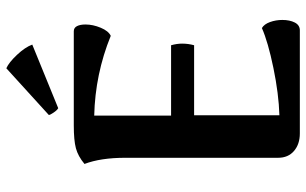

<svg xmlns="http://www.w3.org/2000/svg" viewBox="-196 -748 945 592"><g transform="rotate(-90 276.0 -452.5)"><path d="M510 -54Q510 -31 502 -15.5Q494 0 478 0H160Q127 0 106 -18Q85 -36 85 -67V-538Q85 -614 66 -664Q90 -684 114.5 -690.5Q139 -697 185 -697H475Q486 -697 491 -687Q496 -677 496 -661Q496 -638 486 -614Q476 -590 461 -583Q343 -631 215 -634V-397H432Q437 -379 437 -363Q437 -344 432 -326H216V-63Q282 -65 362 -81.5Q442 -98 485 -117Q497 -110 503.5 -92Q510 -74 510 -54ZM238 -745Q232 -748 224.5 -759Q217 -770 217 -774L361 -905Q379 -897 402.5 -872Q426 -847 434 -825Z"/></g></svg>

Font: Arima Madurai Black
Style: Regular
Weight: 900
Designer: Joana Correia and Natanael Gama
Foundry: NDISCOVER
Version: Version 1.019